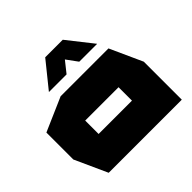

<svg xmlns="http://www.w3.org/2000/svg" viewBox="-180 -949 1144 1144"><g transform="rotate(-45 392.0 -377.0)"><path d="M243 -319V-525H645L738 -320V-319ZM122 0 29 -205V-206H524V0ZM29 -206V-432L242 -525H243V-206ZM524 0V-319H738V0ZM466 -592 366 -729 489 -754 616 -593V-592ZM211 -592V-593L341 -754H488L359 -592Z"/></g></svg>

Font: Foldit ExtraBold
Style: Regular
Weight: 800
Version: Version 1.003